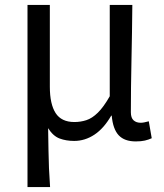

<svg xmlns="http://www.w3.org/2000/svg" viewBox="-20 -563 668 782"><path d="M92 199V-543H183V-210Q183 -139 206.5 -102.5Q230 -66 283 -66Q308 -66 331.5 -73.5Q355 -81 378.5 -104Q402 -127 427 -171V-543H519Q518 -433 515.5 -318.5Q513 -204 513 -106Q513 -83 524 -73Q535 -63 553 -63Q565 -63 586 -69L598 0Q585 6 570 9.5Q555 13 533 13Q487 13 463.5 -12Q440 -37 435 -92H433Q403 -40 364.5 -14.5Q326 11 282 11Q249 11 222.5 1Q196 -9 176 -41Q177 12 177.5 50Q178 88 179.5 122Q181 156 184 199Z"/></svg>

Font: Chiron Sans HK TT
Style: Regular
Weight: 400
Designer: Ryoko NISHIZUKA 西塚涼子 (kana, bopomofo & ideographs); Paul D. Hunt (Latin, Greek & Cyrillic); Sandoll Communications 산돌커뮤니
Foundry: Adobe
Version: Version 2.022;hotconv 1.0.109;makeotfexe 2.5.65596